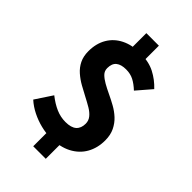

<svg xmlns="http://www.w3.org/2000/svg" viewBox="-285 -946 1169 1169"><g transform="rotate(45 299.5 -362.0)"><path d="M280 14Q243 14 200.5 3.5Q158 -7 117.5 -27Q77 -47 45 -76L117 -185Q159 -152 198.5 -135Q238 -118 280 -118Q329 -118 352 -138.5Q375 -159 375 -198Q375 -224 359 -244Q343 -264 316 -280Q289 -296 257 -312.5Q225 -329 193 -347Q161 -365 133.5 -389Q106 -413 90 -445.5Q74 -478 74 -522Q74 -588 102.5 -636.5Q131 -685 183 -711Q235 -737 306 -737Q380 -737 431 -710.5Q482 -684 521 -642L440 -548Q409 -577 380.5 -591.5Q352 -606 315 -606Q273 -606 250.5 -588Q228 -570 228 -530Q228 -505 245 -488Q262 -471 288.5 -456Q315 -441 347 -426Q379 -411 411.5 -393Q444 -375 470.5 -350.5Q497 -326 514 -291.5Q531 -257 531 -210Q531 -145 502.5 -94.5Q474 -44 418.5 -15Q363 14 280 14ZM246 125V-53H354V125ZM246 -686V-849H354V-686Z"/></g></svg>

Font: Noto Sans SC Thin ExtraBold
Style: Regular
Weight: 800
Version: Version 2.004-H2;hotconv 1.0.118;makeotfexe 2.5.65603